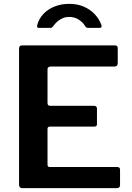

<svg xmlns="http://www.w3.org/2000/svg" viewBox="-20 -978 685 998"><path d="M79 -725Q79 -742 94 -742H579Q592 -742 592 -727V-651Q592 -632 574 -632H244Q227 -632 227 -618V-443Q227 -428 241 -428H469Q484 -428 484 -413V-332Q484 -327 481 -323.5Q478 -320 470 -320H240Q227 -320 227 -308V-122Q227 -110 238 -110H588Q604 -110 604 -96V-15Q604 -9 600 -4.5Q596 0 587 0H98Q79 0 79 -18V-725ZM497 -833H438Q433 -833 429.5 -835Q426 -837 422 -843Q412 -861 390 -875.5Q368 -890 340 -890Q320 -890 304 -882.5Q288 -875 277 -865Q266 -855 258 -844Q254 -838 250.5 -835.5Q247 -833 240 -833H181Q175 -833 173.5 -837.5Q172 -842 173 -846Q182 -881 206 -906Q230 -931 264.5 -944.5Q299 -958 340 -958Q382 -958 415.5 -943.5Q449 -929 472.5 -904Q496 -879 507 -848Q512 -833 497 -833Z"/></svg>

Font: Libre Franklin SemiBold
Style: Regular
Weight: 600
Designer: Pablo Impallari, Rodrigo Fuenzalida, Nhung Nguyen
Foundry: Impallari Type
Version: Version 3.000